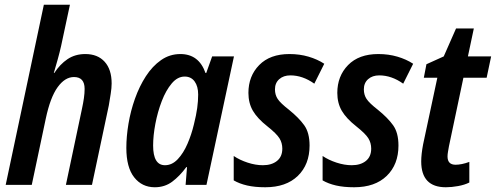

<svg xmlns="http://www.w3.org/2000/svg" viewBox="-20 -780 2092 810"><path d="M4 0 165 -760H275L238 -587Q232 -560 223.5 -529.5Q215 -499 207 -472H209Q233 -509 265 -530.5Q297 -552 340 -552Q392 -552 421.5 -519.5Q451 -487 451 -428Q451 -409 447 -384Q443 -359 439 -335L368 0H258L326 -322Q331 -345 334 -366Q337 -387 337 -405Q337 -455 292 -455Q254 -455 223 -412Q192 -369 173 -279L114 0Z M633 10Q579 10 546 -32Q513 -74 513 -156Q513 -204 522 -258Q531 -312 549.5 -364Q568 -416 595.5 -458.5Q623 -501 659.5 -526.5Q696 -552 741 -552Q819 -552 847 -472H850L875 -542H967L851 0H763L769 -75H766Q738 -37 706.5 -13.5Q675 10 633 10ZM676 -83Q706 -83 730 -108.5Q754 -134 771 -173.5Q788 -213 798 -255Q808 -295 812 -324.5Q816 -354 816 -381Q816 -416 801 -436.5Q786 -457 759 -457Q729 -457 704.5 -428Q680 -399 662.5 -353.5Q645 -308 635.5 -258Q626 -208 626 -166Q626 -83 676 -83Z M1099 10Q1055 10 1022.5 2.5Q990 -5 966 -19V-122Q991 -105 1024.5 -94Q1058 -83 1089 -83Q1126 -83 1148.5 -101Q1171 -119 1171 -153Q1171 -177 1159 -196.5Q1147 -216 1108 -247Q1066 -280 1047 -312.5Q1028 -345 1028 -388Q1028 -459 1073.5 -505.5Q1119 -552 1201 -552Q1244 -552 1281.5 -541Q1319 -530 1348 -511L1306 -427Q1257 -462 1205 -462Q1176 -462 1158 -446Q1140 -430 1140 -403Q1140 -380 1151.5 -362.5Q1163 -345 1199 -317Q1241 -283 1263.5 -251.5Q1286 -220 1286 -166Q1286 -86 1236.5 -38Q1187 10 1099 10Z M1474 10Q1430 10 1397.5 2.5Q1365 -5 1341 -19V-122Q1366 -105 1399.5 -94Q1433 -83 1464 -83Q1501 -83 1523.5 -101Q1546 -119 1546 -153Q1546 -177 1534 -196.5Q1522 -216 1483 -247Q1441 -280 1422 -312.5Q1403 -345 1403 -388Q1403 -459 1448.5 -505.5Q1494 -552 1576 -552Q1619 -552 1656.5 -541Q1694 -530 1723 -511L1681 -427Q1632 -462 1580 -462Q1551 -462 1533 -446Q1515 -430 1515 -403Q1515 -380 1526.5 -362.5Q1538 -345 1574 -317Q1616 -283 1638.5 -251.5Q1661 -220 1661 -166Q1661 -86 1611.5 -38Q1562 10 1474 10Z M1861 10Q1757 10 1757 -99Q1757 -129 1765 -171L1825 -452H1768L1779 -509L1852 -542L1904 -660H1979L1954 -542H2052L2033 -452H1935L1874 -163Q1872 -151 1870 -140Q1868 -129 1868 -120Q1868 -85 1902 -85Q1914 -85 1929 -88Q1944 -91 1960 -97V-10Q1940 0 1912.5 5Q1885 10 1861 10Z"/></svg>

Font: Noto Sans Condensed SemiBold
Style: Italic
Weight: 600
Width: 3
Italic angle: -12°
Designer: Monotype Design Team
Foundry: Monotype Imaging Inc.
Version: Version 2.013; ttfautohint (v1.8.4.7-5d5b)